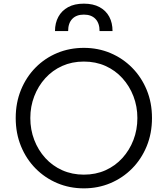

<svg xmlns="http://www.w3.org/2000/svg" viewBox="-20 -1019 918 1051"><path d="M66 -373Q66 -457 95 -527.5Q124 -598 175 -649.5Q226 -701 293.5 -729Q361 -757 439 -757Q517 -757 584.5 -728.5Q652 -700 703 -648.5Q754 -597 783 -527Q812 -457 812 -373Q812 -289 783 -218.5Q754 -148 703 -96.5Q652 -45 584.5 -16.5Q517 12 439 12Q361 12 293.5 -16.5Q226 -45 175 -96.5Q124 -148 95 -218.5Q66 -289 66 -373ZM732 -373Q732 -436 710.5 -492Q689 -548 650 -591Q611 -634 557.5 -658Q504 -682 439 -682Q374 -682 320.5 -658Q267 -634 228 -591Q189 -548 167.5 -492Q146 -436 146 -373Q146 -309 167.5 -253Q189 -197 228 -154Q267 -111 321 -87Q375 -63 439 -63Q504 -63 557.5 -87Q611 -111 650 -154Q689 -197 710.5 -253Q732 -309 732 -373ZM281 -849Q281 -893 299.5 -927Q318 -961 353 -980Q388 -999 439 -999Q490 -999 525 -980Q560 -961 578 -927.5Q596 -894 596 -849H525Q525 -892 502.5 -915.5Q480 -939 439 -939Q398 -939 375.5 -915.5Q353 -892 353 -849Z"/></svg>

Font: Kosmopol Plus Jakarta Sans
Style: Regular
Weight: 400
Designer: Gumpita Rahayu
Foundry: Tokotype
Version: Version 2.006